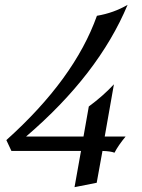

<svg xmlns="http://www.w3.org/2000/svg" viewBox="-20 -625 589 795"><path d="M288.6 149.9 315.4 0H27.3L6.3 -44.9Q288.1 -297.9 381.3 -559.6Q450.7 -571.3 508.3 -605Q387.7 -316.4 87.9 -59.6H325.7L347.7 -184.1Q407.2 -228 451.7 -275.9L413.6 -59.6H500Q469.7 -22.9 454.1 7.3Q438 1 404.3 0L380.4 131.8Z"/></svg>

Font: Kelvinch
Style: Italic
Weight: 400
Italic angle: -10°
Designer: Paul James Miller
Foundry: High-Logic / Made with FontCreator
Version: Version 3.40;July 22, 2017;FontCreator 11.0.0.2388 64-bit